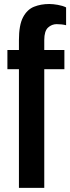

<svg xmlns="http://www.w3.org/2000/svg" viewBox="-20 -916 342 936"><path d="M72.3 -578.6H16.1V-672.4H72.3V-720.7Q72.3 -793.9 92.3 -831.8Q112.3 -869.6 145.8 -883.1Q179.2 -896.5 220.2 -896.5Q238.3 -896.5 262 -892.3Q285.6 -888.2 302.2 -879.9V-793Q281.7 -798.3 256.3 -798.3Q232.4 -798.3 214.1 -781.5Q195.8 -764.6 195.8 -720.7V-672.4H293.9V-578.6H195.8V0H72.3Z"/></svg>

Font: Fjalla One
Style: Regular
Weight: 400
Designer: Irina Smirnova, Eben Sorkin
Foundry: Sorkin Type
Version: Version 1.002; ttfautohint (v1.8.4.7-5d5b);gftools[0.9.25]